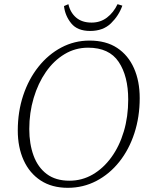

<svg xmlns="http://www.w3.org/2000/svg" viewBox="-20 -883 696 918"><path d="M304 15Q228 15 174.5 -20Q121 -55 93 -117Q65 -179 65 -259Q65 -349 91 -427Q117 -505 164 -564Q211 -623 273.5 -656Q336 -689 408 -689Q487 -689 540 -654Q593 -619 620.5 -557Q648 -495 648 -414Q648 -324 622.5 -246Q597 -168 550.5 -109.5Q504 -51 441 -18Q378 15 304 15ZM312 -19Q372 -19 423 -48.5Q474 -78 512.5 -131Q551 -184 572 -254.5Q593 -325 593 -407Q593 -519 547.5 -587Q502 -655 401 -655Q340 -655 288.5 -624Q237 -593 199.5 -539Q162 -485 141 -414.5Q120 -344 120 -266Q120 -195 140.5 -139Q161 -83 203.5 -51Q246 -19 312 -19ZM411 -735Q350 -735 320.5 -771.5Q291 -808 286 -854L307 -863Q316 -823 344 -799Q372 -775 418 -775Q460 -775 491.5 -799Q523 -823 542 -863L565 -856Q548 -808 510.5 -771.5Q473 -735 411 -735Z"/></svg>

Font: Source Serif Pro Light
Style: Italic
Weight: 300
Italic angle: -12°
Designer: Frank Grießhammer
Foundry: Adobe Systems Incorporated
Version: Version 3.001;hotconv 1.0.111;makeotfexe 2.5.65597